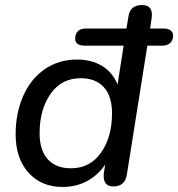

<svg xmlns="http://www.w3.org/2000/svg" viewBox="-20 -732 706 761"><path d="M42 -200Q42 -282 71 -349.5Q100 -417 155.5 -456.5Q211 -496 286 -496Q342 -496 384 -471Q426 -446 446 -397L470 -551H316Q278 -551 278 -579Q278 -598 289 -608.5Q300 -619 320 -619H481L489 -666Q495 -712 543 -712Q582 -712 582 -674Q582 -665 581 -660L575 -619H628Q646 -619 656 -611.5Q666 -604 666 -591Q666 -572 654.5 -561.5Q643 -551 623 -551H564L483 -41Q476 7 429 7Q410 7 400.5 -3.5Q391 -14 391 -34Q391 -44 392 -49L397 -80Q369 -38 325.5 -14.5Q282 9 228 9Q144 9 93 -47.5Q42 -104 42 -200ZM424 -283Q424 -351 391.5 -386.5Q359 -422 300 -422Q224 -422 180.5 -360Q137 -298 137 -204Q137 -136 169.5 -100.5Q202 -65 261 -65Q337 -65 380.5 -127Q424 -189 424 -283Z"/></svg>

Font: SN Pro
Style: Italic
Weight: 400
Italic angle: -9°
Designer: Tobias Whetton
Foundry: Supernotes
Version: Version 1.003